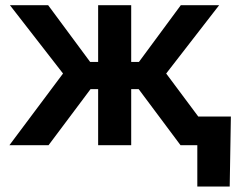

<svg xmlns="http://www.w3.org/2000/svg" viewBox="-20 -549 894 726"><path d="M15.6 0 218.3 -271 17.6 -529.3H162.1L320.8 -314.9H351.1V-529.3H476.1V-314.9H505.4L663.6 -529.3H808.6L608.4 -271L810.5 0H662.6L504.4 -211.9H476.1V0H351.1V-211.9H322.3L163.6 0ZM726.1 156.2V0H686V-108.4H853L848.6 156.2Z"/></svg>

Font: Inter 24pt SemiBold
Style: Regular
Weight: 600
Designer: Rasmus Andersson
Foundry: rsms
Version: Version 4.001;git-66647c0bb